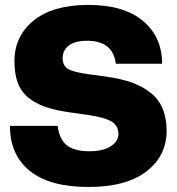

<svg xmlns="http://www.w3.org/2000/svg" viewBox="-20 -742 710 772"><path d="M335 9.8Q180.2 9.8 100.1 -54.7Q20 -119.1 20 -235.8H211.9Q218.3 -181.6 248.8 -157.7Q279.3 -133.8 339.8 -133.8Q394.5 -133.8 425.3 -153.8Q456.1 -173.8 456.1 -203.1Q456.1 -234.9 430.2 -252.2Q404.3 -269.5 334 -279.8L262.2 -290Q202.1 -298.3 161.6 -312.5Q121.1 -326.7 92.5 -350.6Q64 -374.5 51 -410.2Q38.1 -445.8 38.1 -496.1Q38.1 -596.7 115.2 -659.4Q192.4 -722.2 335 -722.2Q478.5 -722.2 555.2 -657.7Q631.8 -593.3 631.8 -485.8H445.8Q434.1 -578.1 330.1 -578.1Q281.2 -578.1 256.6 -558.8Q231.9 -539.6 231.9 -508.8Q231.9 -479 252 -465.8Q272 -452.6 334 -443.8L405.8 -434.1Q465.8 -425.8 509.5 -410.2Q553.2 -394.5 585.4 -369.1Q617.7 -343.8 633.8 -305.4Q649.9 -267.1 649.9 -215.8Q649.9 -115.2 568.6 -52.7Q487.3 9.8 335 9.8Z"/></svg>

Font: Creato Display Black
Style: Regular
Weight: 900
Version: Version 1.000